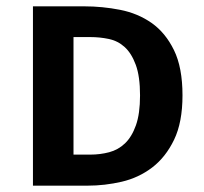

<svg xmlns="http://www.w3.org/2000/svg" viewBox="-20 -586 644 606"><path d="M422 -285Q422 -345 408.5 -381.5Q395 -418 373.5 -437.5Q352 -457 323.5 -463Q295 -469 265 -469H212V-98H265Q296 -98 324.5 -105.5Q353 -113 374.5 -133.5Q396 -154 409 -190.5Q422 -227 422 -285ZM556 -285Q556 -200 529.5 -145Q503 -90 460.5 -57.5Q418 -25 364.5 -12.5Q311 0 256 0H84V-566H246Q303 -566 359 -555Q415 -544 458.5 -513.5Q502 -483 529 -428Q556 -373 556 -285Z"/></svg>

Font: Qnwhxotralxmqkhsjrfbfhwcoqn
Style: Regular
Weight: 500
Designer: Carrois Corporate & Edenspiekermann
Foundry: Carrois Corporate GbR & Edenspiekermann AG
Version: Version 2.001